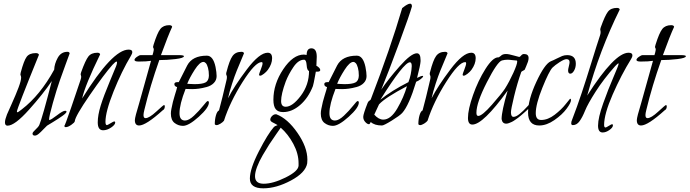

<svg xmlns="http://www.w3.org/2000/svg" viewBox="-20 -675 3753 1045"><path d="M359 -384Q356 -375 337 -324Q318 -273 306 -238Q288 -187 267.5 -114Q247 -41 247 -25Q247 -22 249 -22Q257 -22 289.5 -47Q322 -72 334 -72Q342 -72 342 -67Q342 -60 319.5 -44Q297 -28 268 -10.5Q239 7 236 9Q229 15 215.5 29.5Q202 44 190.5 53.5Q179 63 170 63Q157 63 157 52Q157 45 173 30.5Q189 16 194 5Q211 -36 262 -234Q215 -164 137.5 -77.5Q60 9 21 9Q7 9 7 -9Q7 -24 18 -52Q18 -53 42 -106Q66 -159 80.5 -197.5Q95 -236 95 -253Q95 -258 93 -262.5Q91 -267 91 -270Q91 -271 93 -281Q110 -345 125 -365.5Q140 -386 175 -386Q189 -386 192 -377Q72 -82 72 -68Q72 -64 75 -64Q79 -64 99 -80Q199 -157 275 -296Q276 -327 294 -360Q312 -393 347 -393Q358 -393 359 -384Z M693 -372Q642 -287 598 -177Q554 -67 554 -12Q554 6 562 6Q565 6 581.5 -4Q598 -14 601 -14Q607 -14 607 -8Q607 4 585 19Q563 34 541 34Q512 34 512 -9Q512 -48 528 -100Q544 -152 578 -233Q612 -314 612 -315Q617 -328 617 -335Q617 -340 614 -340Q609 -340 592 -322Q549 -274 469 -158Q389 -42 387 -15Q386 -8 368 4.5Q350 17 338 17Q331 17 330 10Q332 13 367.5 -90Q403 -193 418 -239Q422 -251 422 -257Q422 -261 420.5 -264.5Q419 -268 419 -270Q419 -274 422 -283Q445 -347 461 -367.5Q477 -388 510 -388Q523 -388 525 -379Q443 -211 427 -139Q592 -405 680 -405Q700 -405 700 -392Q700 -383 693 -372Z M810 -375 814 -389Q817 -401 817 -406Q817 -410 815 -413.5Q813 -417 813 -420Q813 -423 816 -432Q836 -496 852.5 -517Q869 -538 901 -538Q915 -538 917 -529Q895 -482 856 -375H953Q981 -375 981 -369Q981 -359 935 -353.5Q889 -348 847 -348Q797 -207 766 -78Q761 -58 761 -49Q761 -32 772 -32Q792 -32 830.5 -67.5Q869 -103 872 -103Q877 -103 877 -97Q877 -80 866 -75Q774 8 737 8Q714 8 714 -21Q714 -37 738 -115Q741 -125 802 -344Q778 -340 735 -340Q712 -340 712 -349Q712 -356 725 -365.5Q738 -375 746 -375Z M1153 -311Q1159 -280 1159 -261Q1159 -239 1144 -223.5Q1129 -208 1105 -201.5Q1081 -195 1062 -192.5Q1043 -190 1026 -190Q1016 -190 1003.5 -190.5Q991 -191 990 -191Q957 -107 957 -59Q957 -19 987 -19Q1008 -19 1036 -45.5Q1064 -72 1085 -98.5Q1106 -125 1110 -125Q1117 -125 1117 -117Q1117 -89 1062 -39.5Q1007 10 976 10Q951 10 930.5 -5.5Q910 -21 910 -57Q910 -68 913 -83Q920 -121 931.5 -157Q943 -193 944 -201Q929 -205 929 -217Q929 -228 946 -228H953Q993 -307 999 -319Q1027 -372 1106 -372Q1140 -372 1153 -311ZM1117 -263Q1117 -288 1112 -306Q1107 -324 1100.5 -331Q1094 -338 1087 -338Q1067 -338 1039.5 -295Q1012 -252 999 -219Q1001 -219 1015 -218Q1029 -217 1039 -217Q1080 -217 1098 -226Q1116 -235 1117 -263Z M1438 -295Q1430 -284 1416.5 -273.5Q1403 -263 1396 -263Q1390 -263 1390 -269Q1390 -273 1399.5 -297Q1409 -321 1409 -330Q1409 -337 1404 -337Q1369 -337 1300.5 -229Q1232 -121 1199 -18Q1193 -10 1180 -2Q1167 6 1158 6Q1152 6 1149 1Q1149 -26 1155.5 -48Q1162 -70 1172 -74Q1194 -157 1203 -198L1213 -240Q1215 -247 1215 -256Q1215 -261 1213 -265Q1211 -269 1211 -273Q1211 -279 1213 -284Q1229 -347 1245.5 -370Q1262 -393 1294 -393Q1306 -393 1308 -385Q1307 -382 1293.5 -350Q1280 -318 1268.5 -290Q1257 -262 1243 -219Q1229 -176 1221 -140Q1254 -205 1323 -296.5Q1392 -388 1437 -388Q1461 -388 1461 -358Q1461 -327 1438 -295Z M1652 214Q1643 265 1563.5 307.5Q1484 350 1413 350Q1340 350 1340 297Q1340 244 1389 148.5Q1438 53 1471 16Q1474 12 1491 6Q1486 3 1478 -1.5Q1470 -6 1464.5 -8.5Q1459 -11 1455 -15Q1451 -19 1451 -23Q1451 -34 1460.5 -43.5Q1470 -53 1480 -53H1484Q1545 -30 1599 48Q1653 126 1653 194Q1653 208 1652 214ZM1723 -294Q1723 -285 1708 -285H1699Q1698 -279 1694.5 -260.5Q1691 -242 1688 -226.5Q1685 -211 1683 -206Q1658 -142 1613.5 -103.5Q1569 -65 1521 -65Q1493 -65 1480.5 -81Q1468 -97 1468 -132Q1468 -218 1521.5 -298Q1575 -378 1634 -378Q1639 -378 1649 -376Q1649 -412 1675 -412Q1704 -412 1704 -366Q1704 -359 1703 -342Q1702 -325 1702 -317Q1703 -317 1706 -315Q1709 -313 1711.5 -311Q1714 -309 1717 -306Q1720 -303 1721.5 -300Q1723 -297 1723 -294ZM1605 227V214Q1605 161 1576.5 108Q1548 55 1508 20Q1506 23 1483.5 55Q1461 87 1445.5 111Q1430 135 1410 169.5Q1390 204 1379 233.5Q1368 263 1368 284Q1368 325 1415 325Q1466 325 1534.5 291Q1603 257 1605 227ZM1662 -289Q1651 -291 1649 -320.5Q1647 -350 1635 -350Q1604 -350 1577 -310Q1550 -270 1535 -231Q1510 -163 1510 -125Q1510 -94 1535 -94Q1572 -94 1617 -153.5Q1662 -213 1662 -289Z M1969 -311Q1975 -280 1975 -261Q1975 -239 1960 -223.5Q1945 -208 1921 -201.5Q1897 -195 1878 -192.5Q1859 -190 1842 -190Q1832 -190 1819.5 -190.5Q1807 -191 1806 -191Q1773 -107 1773 -59Q1773 -19 1803 -19Q1824 -19 1852 -45.5Q1880 -72 1901 -98.5Q1922 -125 1926 -125Q1933 -125 1933 -117Q1933 -89 1878 -39.5Q1823 10 1792 10Q1767 10 1746.5 -5.5Q1726 -21 1726 -57Q1726 -68 1729 -83Q1736 -121 1747.5 -157Q1759 -193 1760 -201Q1745 -205 1745 -217Q1745 -228 1762 -228H1769Q1809 -307 1815 -319Q1843 -372 1922 -372Q1956 -372 1969 -311ZM1933 -263Q1933 -288 1928 -306Q1923 -324 1916.5 -331Q1910 -338 1903 -338Q1883 -338 1855.5 -295Q1828 -252 1815 -219Q1817 -219 1831 -218Q1845 -217 1855 -217Q1896 -217 1914 -226Q1932 -235 1933 -263Z M1998 -11Q1993 1 1988 1Q1979 1 1968 -11Q1957 -23 1957 -39Q1957 -54 1981 -115Q1984 -123 1990.5 -127Q1997 -131 1998 -134Q2106 -415 2169 -631L2177 -637Q2184 -643 2194.5 -649Q2205 -655 2212 -655Q2222 -655 2222 -640Q2211 -599 2152 -439Q2093 -279 2055 -187Q2093 -244 2155.5 -314.5Q2218 -385 2249 -385Q2269 -385 2269 -348V-341Q2268 -321 2250 -251Q2272 -262 2280 -262Q2283 -262 2283 -260Q2283 -255 2270.5 -245Q2258 -235 2245 -230Q2206 -101 2169 -60Q2155 -45 2112 -18.5Q2069 8 2059 8Q2018 8 1998 -11ZM2195 -206Q2077 -144 2043 -107Q2037 -95 2028.5 -76Q2020 -57 2017 -51Q2041 -24 2066 -24Q2107 -24 2142.5 -85Q2178 -146 2195 -206ZM2203 -228Q2219 -270 2221 -315Q2221 -336 2211 -336Q2178 -336 2050 -132Q2110 -181 2203 -228Z M2546 -295Q2538 -284 2524.5 -273.5Q2511 -263 2504 -263Q2498 -263 2498 -269Q2498 -273 2507.5 -297Q2517 -321 2517 -330Q2517 -337 2512 -337Q2477 -337 2408.5 -229Q2340 -121 2307 -18Q2301 -10 2288 -2Q2275 6 2266 6Q2260 6 2257 1Q2257 -26 2263.5 -48Q2270 -70 2280 -74Q2302 -157 2311 -198L2321 -240Q2323 -247 2323 -256Q2323 -261 2321 -265Q2319 -269 2319 -273Q2319 -279 2321 -284Q2337 -347 2353.5 -370Q2370 -393 2402 -393Q2414 -393 2416 -385Q2415 -382 2401.5 -350Q2388 -318 2376.5 -290Q2365 -262 2351 -219Q2337 -176 2329 -140Q2362 -205 2431 -296.5Q2500 -388 2545 -388Q2569 -388 2569 -358Q2569 -327 2546 -295Z M2853 -80Q2852 -79 2844 -71.5Q2836 -64 2831 -60Q2826 -56 2816.5 -47.5Q2807 -39 2800 -34Q2793 -29 2783 -22Q2773 -15 2765.5 -11.5Q2758 -8 2750 -5Q2742 -2 2735 -2Q2714 -2 2710 -27Q2710 -69 2743 -182Q2609 3 2551 3Q2527 3 2527 -33Q2527 -79 2554.5 -157.5Q2582 -236 2622 -299.5Q2662 -363 2692 -363H2695L2706 -371Q2715 -381 2734 -381Q2749 -381 2776 -373Q2803 -365 2806 -365Q2810 -365 2816.5 -373Q2823 -381 2832 -381Q2857 -381 2857 -359Q2857 -350 2853.5 -339Q2850 -328 2843.5 -313.5Q2837 -299 2836 -296Q2835 -294 2826.5 -290Q2818 -286 2817 -283Q2795 -221 2778 -150.5Q2761 -80 2761 -64Q2761 -39 2775 -39Q2789 -39 2809.5 -56Q2830 -73 2845 -90Q2860 -107 2861 -107Q2863 -107 2863 -103Q2863 -88 2853 -80ZM2787 -346Q2781 -346 2766.5 -348Q2752 -350 2742 -350Q2728 -350 2712 -346Q2687 -339 2630 -227.5Q2573 -116 2573 -61Q2573 -44 2583 -44Q2604 -44 2657.5 -105Q2711 -166 2728 -192Q2753 -232 2774 -278.5Q2795 -325 2795 -340Q2795 -346 2790 -346Z M3114 -328Q3114 -307 3104.5 -290.5Q3095 -274 3084 -274Q3072 -274 3072 -292Q3072 -298 3076 -314Q3080 -330 3080 -337Q3080 -353 3063 -353Q3051 -353 3025.5 -336.5Q3000 -320 2987 -307Q2968 -287 2932 -197.5Q2896 -108 2896 -59Q2896 -22 2925 -22Q2962 -22 2999 -50.5Q3036 -79 3059 -108.5Q3082 -138 3083 -138Q3088 -136 3088 -131Q3088 -116 3064 -83.5Q3040 -51 2997.5 -21.5Q2955 8 2915 8Q2854 8 2854 -63Q2854 -132 2899 -229Q2944 -326 2977 -341Q2992 -347 3009.5 -356Q3027 -365 3039.5 -370Q3052 -375 3067 -375Q3114 -375 3114 -328Z M3415 -354Q3361 -267 3314.5 -160.5Q3268 -54 3268 5Q3268 19 3276 19Q3279 19 3293.5 10Q3308 1 3311 1Q3316 1 3316 7Q3316 19 3297 32.5Q3278 46 3260 46Q3235 46 3235 9Q3235 -34 3263 -112.5Q3291 -191 3319 -255.5Q3347 -320 3347 -328Q3347 -330 3346 -330Q3342 -330 3328 -315Q3265 -244 3222 -176.5Q3179 -109 3164.5 -73Q3150 -37 3134.5 -15.5Q3119 6 3098 6Q3089 6 3089 -4Q3089 -13 3094 -24Q3121 -94 3146 -169Q3171 -244 3199.5 -336.5Q3228 -429 3246 -483Q3249 -492 3249 -501Q3249 -505 3248 -508.5Q3247 -512 3247 -514Q3247 -518 3250 -527Q3273 -591 3289 -611.5Q3305 -632 3338 -632Q3351 -632 3353 -623Q3244 -403 3176 -155Q3325 -388 3401 -388Q3422 -388 3422 -374Q3422 -365 3415 -354Z M3542 -375 3546 -389Q3549 -401 3549 -406Q3549 -410 3547 -413.5Q3545 -417 3545 -420Q3545 -423 3548 -432Q3568 -496 3584.5 -517Q3601 -538 3633 -538Q3647 -538 3649 -529Q3627 -482 3588 -375H3685Q3713 -375 3713 -369Q3713 -359 3667 -353.5Q3621 -348 3579 -348Q3529 -207 3498 -78Q3493 -58 3493 -49Q3493 -32 3504 -32Q3524 -32 3562.5 -67.5Q3601 -103 3604 -103Q3609 -103 3609 -97Q3609 -80 3598 -75Q3506 8 3469 8Q3446 8 3446 -21Q3446 -37 3470 -115Q3473 -125 3534 -344Q3510 -340 3467 -340Q3444 -340 3444 -349Q3444 -356 3457 -365.5Q3470 -375 3478 -375Z"/></svg>

Font: Bilbo Swash Caps
Style: Regular
Weight: 400
Designer: Robert E. Leuschke
Foundry: Robert E. Leuschke
Version: Version 1.002